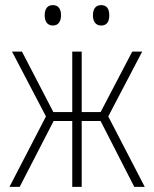

<svg xmlns="http://www.w3.org/2000/svg" viewBox="-20 -732 603 752"><path d="M376 -632C400 -632 408 -649 408 -672C408 -695 400 -712 376 -712C354 -712 344 -696 344 -672C344 -649 354 -632 376 -632ZM187 -632C210 -632 219 -650 219 -672C219 -695 210 -712 187 -712C165 -712 155 -696 155 -672C155 -649 165 -632 187 -632ZM17 0H57L190 -258H263V0H300V-258H374L506 0H547L404 -276L537 -530H498L374 -293H300V-530H263V-293H189L66 -530H27L160 -276Z"/></svg>

Font: Noto Sans Mono SemiCondensed ExtraLight
Style: Regular
Weight: 200
Width: 4
Designer: Monotype Design Team
Foundry: Monotype Imaging Inc.
Version: Version 2.014